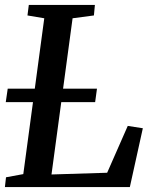

<svg xmlns="http://www.w3.org/2000/svg" viewBox="-21 -763 629 783"><path d="M-1 0 3.5 -40 74 -53 159.5 -688.5 91 -700 96.5 -743H366L362 -700L275 -688.5L189 -51.5L416 -58.5L500 -249.5L561.5 -240L508.5 0ZM2.5 -346.5 10.5 -401.5H374.5L367 -346.5Z"/></svg>

Font: Merriweather 28pt Medium
Style: Italic
Weight: 500
Italic angle: -7.8°
Version: Version 2.101